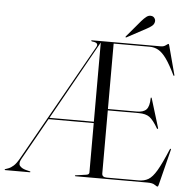

<svg xmlns="http://www.w3.org/2000/svg" viewBox="-78 -909 981 982"><g transform="rotate(5 412.5 -417.5)"><path d="M413.5 -25V-279H181.5L61 -64.5Q47.5 -40 57.5 -27.8Q67.5 -15.5 88.5 -10L109 -5Q112.5 -4 112.5 -2.5Q112.5 0 110 0H-17Q-19.5 0 -19.5 -2.5Q-19.5 -4 -17 -5L-1.5 -10.5Q12 -15.5 25.2 -27.5Q38.5 -39.5 53 -65L393 -668Q405.5 -691 370 -694Q364 -695 364 -697.5Q364 -700 367.5 -700H721.5Q736 -700 746.5 -708Q757 -716 759.5 -716Q760 -716 761 -714.8Q762 -713.5 763.5 -708L803 -559.5Q803.5 -555.5 801.5 -555.5Q799.5 -555 798 -558Q772 -611.5 751 -640.8Q730 -670 709.5 -681.5Q689 -693 664.5 -693H479.5V-357H627.5Q662 -357 677 -373.2Q692 -389.5 692.5 -431Q692.5 -434.5 694 -434.5Q697 -435.5 698.5 -429.5L743.5 -282.5Q744.5 -278 742 -277.5Q740.5 -277.5 738 -279.5Q713.5 -321.5 694 -335.8Q674.5 -350 638.5 -350H479.5V-26.5Q479.5 -7 504 -7H668Q696.5 -7 717.5 -19.2Q738.5 -31.5 760 -68Q781.5 -104.5 812.5 -178.5Q815 -183 817 -182.5Q820 -182.5 818 -176L772 7Q769.5 16 767.5 16Q761.5 16 751 8Q740.5 0 713.5 0H344.5Q341 0 341 -2.5Q341 -4.5 345 -5L398 -12.5Q413.5 -14.5 413.5 -25ZM412.5 -691 185.5 -286H413.5V-691ZM609.5 -819.5Q623 -835 634.5 -843.8Q646 -852.5 658 -851Q669.5 -850 675.5 -841.5Q681.5 -833 680.5 -824.5Q679 -810 667.5 -800.8Q656 -791.5 640.5 -783.5L543 -731Q539 -728.5 537.5 -730.5Q536 -733 539 -736Z"/></g></svg>

Font: Fraunces 144pt Light
Style: Regular
Weight: 300
Version: Version 1.000;[b76b70a41]